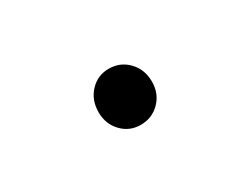

<svg xmlns="http://www.w3.org/2000/svg" viewBox="-29 -608 632 481"><g transform="rotate(-30 286.5 -367.0)"><path d="M283.2 -286.1Q251 -286.1 229 -309.1Q207 -332 207 -366.2Q207 -401.4 229 -424.8Q251 -448.2 283.2 -448.2Q316.4 -448.2 338.9 -424.8Q361.3 -401.4 361.3 -366.2Q361.3 -332 338.9 -309.1Q316.4 -286.1 283.2 -286.1Z"/></g></svg>

Font: Gen Jyuu Gothic Medium
Style: Regular
Weight: 500
Designer: [Source Han Sans]
Ryoko NISHIZUKA  (kana & ideographs); Paul D. Hunt (Latin, Greek & Cyrillic); Wenlong ZHANG  (bopomofo
Version: Version 1.002.20150607